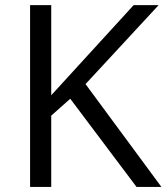

<svg xmlns="http://www.w3.org/2000/svg" viewBox="-20 -734 654 754"><path d="M613.8 0H516.1L255.9 -346.2L181.2 -279.8V0H98.1V-713.9H181.2V-359.9L504.9 -713.9H603L315.9 -403.8Z"/></svg>

Font: f02100778
Style: Regular
Weight: 400
Foundry: Ascender Corporation
Version: Version 1.10